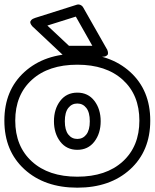

<svg xmlns="http://www.w3.org/2000/svg" viewBox="-40 -826 708 879"><path d="M72 -50.8Q-20 -134.8 -20 -273.9Q-20 -413.1 72 -496.6Q164.1 -580.1 314 -580.1Q463.9 -580.1 555.9 -496.6Q647.9 -413.1 647.9 -273.9Q647.9 -134.8 555.9 -50.8Q463.9 33.2 314 33.2Q164.1 33.2 72 -50.8ZM106 -460.7Q29.8 -391.6 29.8 -273.9Q29.8 -156.2 106 -86.7Q182.1 -17.1 314 -17.1Q445.8 -17.1 522 -86.7Q598.1 -156.2 598.1 -273.9Q598.1 -391.6 522 -460.7Q445.8 -529.8 314 -529.8Q182.1 -529.8 106 -460.7ZM111.8 -702.1Q110.4 -703.1 108.4 -705.1Q106.4 -707 102.8 -712.6Q99.1 -718.3 98.6 -723.4Q98.1 -728.5 103.5 -734.4Q108.9 -740.2 121.1 -744.1L311 -804.2Q319.3 -807.1 327.9 -803.5Q336.4 -799.8 340.8 -792L448.2 -603Q449.2 -601.6 450.7 -599.1Q452.1 -596.7 453.6 -590.1Q455.1 -583.5 454.1 -578.6Q453.1 -573.7 446 -569.8Q439 -565.9 425.8 -565.9H266.1Q258.8 -565.9 249 -573.2ZM176.8 -709 275.9 -616.2H382.8L307.1 -750ZM235.8 -177.7Q207 -215.3 207 -271Q207 -326.7 235.8 -364.3Q264.6 -401.9 314 -401.9Q363.3 -401.9 392.1 -364.3Q420.9 -326.7 420.9 -271Q420.9 -215.3 392.1 -177.7Q363.3 -140.1 314 -140.1Q264.6 -140.1 235.8 -177.7ZM272.7 -331.8Q256.8 -311.5 256.8 -271Q256.8 -230.5 272.7 -210.2Q288.6 -189.9 314 -189.9Q339.4 -189.9 355.2 -210.2Q371.1 -230.5 371.1 -271Q371.1 -311.5 355.2 -331.8Q339.4 -352.1 314 -352.1Q288.6 -352.1 272.7 -331.8Z"/></svg>

Font: Trueno Black Outline
Style: Regular
Weight: 900
Width: 6
Designer: Julieta Ulanovsky
Foundry: Julieta Ulanovsky
Version: Version 3.001b | FøM Fix